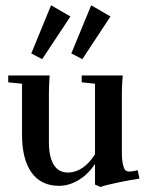

<svg xmlns="http://www.w3.org/2000/svg" viewBox="-20 -705 568 740"><path d="M100.6 -499 176.8 -684.6 251.5 -641.6 142.6 -477.1ZM254.9 -499 331.5 -684.6 405.8 -641.6 297.4 -477.1ZM207.5 11.2Q138.2 11.2 101.6 -40Q64.9 -91.3 64.9 -186V-382.3L11.7 -387.7V-414.1H171.4Q168.5 -373 168.5 -349.1V-157.2Q168.5 -100.6 187 -70.3Q205.6 -40 241.7 -40Q271.5 -40 298.3 -58.3Q325.2 -76.7 346.2 -110.4V-382.3L294.9 -387.7V-414.1H453.1Q449.7 -376 449.7 -349.1V-118.7Q449.7 -88.4 453.9 -71Q458 -53.7 463.4 -48.8Q468.8 -43.9 477.1 -43.9Q494.1 -43.9 510.3 -49.3L517.6 -16.6Q482.9 -11.7 435.3 -1.7Q387.7 8.3 367.2 15.6L346.2 6.3V-73.2Q320.3 -33.7 283.2 -11.2Q246.1 11.2 207.5 11.2Z"/></svg>

Font: Elstob 18pt SemiBold
Style: Regular
Weight: 600
Designer: Peter S. Baker
Version: Version 1.015